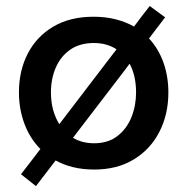

<svg xmlns="http://www.w3.org/2000/svg" viewBox="-20 -566 637 654"><path d="M102.5 68 51.5 27.5Q69 5 85.5 -16.5Q101.5 -38 117.5 -58.5Q81 -95.5 62.8 -145.5Q44.5 -195.5 44.5 -251Q44.5 -325.5 74.8 -383.8Q105 -442 161.8 -475.5Q218.5 -509 299 -509Q339.5 -509 374 -500.2Q408.5 -491.5 436.5 -475.5Q449.5 -493 462.8 -510.5Q476 -528 490 -545.5L542.5 -507Q528.5 -488.5 515 -471Q501 -453 487.5 -435Q520 -400 536.8 -352.8Q553.5 -305.5 553.5 -251Q553.5 -177 523.2 -117.5Q493 -58 436.2 -23.2Q379.5 11.5 301 11.5Q262 11.5 229.2 3.5Q196.5 -4.5 169.5 -19.5Q153 2.5 136.2 24Q119.5 45.5 102.5 68ZM153.5 -251Q153.5 -189 182 -143Q190.5 -154 198 -164L342 -352.5Q351.5 -364.5 360 -376L377 -398Q344 -419.5 300 -419.5Q252 -419.5 219.5 -397Q187 -374.5 170.2 -336.2Q153.5 -298 153.5 -251ZM300 -78Q348.5 -78 380.2 -102.8Q412 -127.5 427.8 -167Q443.5 -206.5 443.5 -251Q443.5 -308 421.5 -349Q415 -340 408 -331Q401 -322 394 -312.5L248 -122Q238.5 -109.5 228.5 -96.5Q260 -78 300 -78Z"/></svg>

Font: Heraclito Medium
Style: Regular
Weight: 500
Designer: Kostas Bartsokas (font) & Cristiano Sobral (main changes)
Foundry: Kostas Bartsokas (font) & Cristiano Sobral (main changes)
Version: Version 1.00;July 8, 2020;FontCreator 13.0.0.2655 64-bit